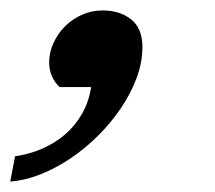

<svg xmlns="http://www.w3.org/2000/svg" viewBox="-75 -175 416 371"><path d="M200.2 -84Q200.2 -54.7 189.2 -24.9Q178.2 4.9 159.2 33.2Q140.1 61.5 115 86.7Q89.8 111.8 61.5 130.9Q33.2 149.9 3.2 161.9Q-26.9 173.8 -55.2 175.8L-45.9 127Q-18.1 123 6.6 112.3Q31.2 101.6 50.8 84.7Q70.3 67.9 83.5 44.9Q96.7 22 101.1 -6.8H40Q30.3 -16.1 25.1 -28.3Q20 -40.5 20 -54.2Q20 -74.2 28.6 -92.5Q37.1 -110.8 51.3 -124.8Q65.4 -138.7 84 -146.7Q102.5 -154.8 123 -154.8Q156.7 -154.8 178.5 -137.5Q200.2 -120.1 200.2 -84Z"/></svg>

Font: Charis SIL Cyr
Style: Bold Italic
Weight: 700
Italic angle: -11°
Foundry: SIL International
Version: Version 5.000